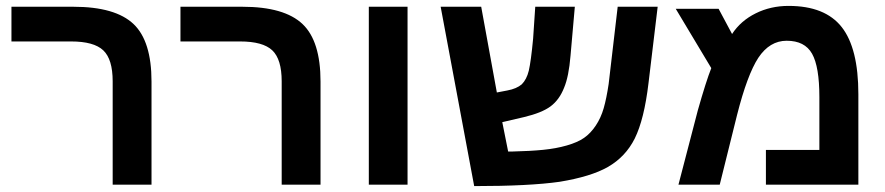

<svg xmlns="http://www.w3.org/2000/svg" viewBox="-20 -629 3014 654"><path d="M496.1 -351.1V0H363.8V-352.1Q363.8 -427.2 331.8 -457.5Q299.8 -487.8 222.2 -487.8H19V-606H230Q373 -606 435.1 -546.9Q496.1 -488.8 496.1 -351.1Z M1071.8 -351.1V0H939.5V-352.1Q939.5 -427.2 907.5 -457.5Q875.5 -487.8 797.9 -487.8H594.7V-606H805.7Q948.7 -606 1010.7 -546.9Q1071.8 -488.8 1071.8 -351.1Z M1236.3 0V-606H1368.2V0Z M1795.9 -497.1 1803.2 -606H1938L1923.3 -439Q1917.5 -368.2 1901.4 -330.1Q1885.3 -289.1 1855.5 -266.8Q1825.7 -244.6 1764.2 -230L1690.9 -212.9L1710.9 -112.8H1723.1Q1787.1 -114.3 1830.6 -118.7Q1874 -123 1910.6 -133.5Q1947.3 -144 1969.5 -159.4Q1991.7 -174.8 2009.3 -201.2Q2026.9 -227.5 2036.4 -260.7Q2045.9 -293.9 2053.2 -342.8L2084 -606H2220.2L2189 -346.2Q2174.3 -222.2 2142.1 -157.2Q2110.8 -94.7 2050.3 -60.1Q1992.7 -27.3 1886.2 -9.8Q1783.2 4.9 1595.2 4.9L1481 -606H1619.1L1672.4 -314L1708 -320.8Q1739.7 -326.7 1757.3 -341.8Q1773.9 -358.4 1781.2 -388.2Q1788.6 -419.9 1795.9 -497.1Z M2666 -608.9Q2790.5 -608.9 2847.2 -536.6Q2903.8 -464.4 2903.8 -308.1V0H2588.9V-118.2H2771V-297.9Q2771 -401.9 2746.1 -446Q2721.2 -490.2 2659.7 -490.2Q2601.6 -490.2 2563 -432.1Q2525.4 -374.5 2490.7 -237.8L2431.6 0H2291L2356.9 -252.9Q2384.8 -351.6 2402.8 -397L2281.7 -599.1H2427.7L2473.6 -513.2Q2502.9 -558.1 2554 -583.5Q2605 -608.9 2666 -608.9Z"/></svg>

Font: Libra Sans Modern
Style: Bold
Weight: 700
Foundry: Stefan Peev, Context Ltd
Version: Version 1.000